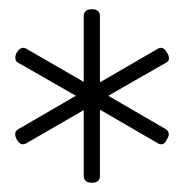

<svg xmlns="http://www.w3.org/2000/svg" viewBox="-20 -976 398 415"><path d="M179 -581Q161 -581 161 -596V-738L38 -667Q32 -663 26.5 -664.5Q21 -666 16 -675Q8 -690 20 -697L144 -769L20 -840Q15 -842 13.5 -848Q12 -854 16 -862Q21 -870 26.5 -872Q32 -874 38 -870L161 -799V-941Q161 -948 165 -952Q169 -956 179 -956Q196 -956 196 -941V-798L320 -870Q326 -874 331.5 -872Q337 -870 341 -862Q351 -846 338 -840L214 -769L338 -697Q343 -694 344.5 -688.5Q346 -683 341 -675Q337 -666 331.5 -664.5Q326 -663 320 -667L196 -739V-596Q196 -581 179 -581Z"/></svg>

Font: Playwrite US Modern Thin
Style: Regular
Weight: 250
Designer: Veronika Burian, José Scaglione
Foundry: TypeTogether
Version: Version 1.003